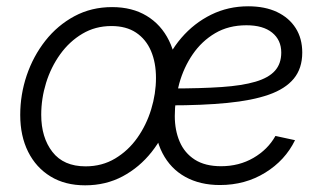

<svg xmlns="http://www.w3.org/2000/svg" viewBox="-20 -566 1007 598"><path d="M245.1 11.2Q182.6 11.2 137.5 -16.4Q92.3 -43.9 67.6 -93.3Q43 -142.6 43 -208Q43 -271.5 63.2 -331.3Q83.5 -391.1 121.3 -439.2Q159.2 -487.3 211.9 -515.6Q264.6 -543.9 329.1 -543.9Q391.6 -543.9 436.8 -516.6Q481.9 -489.3 506.3 -439.7Q530.8 -390.1 530.8 -324.2Q530.8 -260.3 510.5 -200.4Q490.2 -140.6 452.4 -92.8Q414.6 -44.9 362.1 -16.8Q309.6 11.2 245.1 11.2ZM246.6 -47.9Q297.9 -47.9 338.6 -72.3Q379.4 -96.7 407.7 -136.7Q436 -176.8 450.9 -225.6Q465.8 -274.4 465.8 -323.2Q465.8 -371.1 450.2 -407.5Q434.6 -443.8 403.8 -464.4Q373 -484.9 327.1 -484.9Q276.9 -484.9 236.6 -460.9Q196.3 -437 167.5 -397Q138.7 -356.9 123.5 -307.9Q108.4 -258.8 108.4 -208.5Q108.4 -137.7 143.3 -92.8Q178.2 -47.9 246.6 -47.9ZM665 10.3Q603 10.3 557.1 -15.1Q511.2 -40.5 486.1 -88.9Q460.9 -137.2 460.9 -205.6Q460.9 -277.3 482.9 -339.4Q504.9 -401.4 544.7 -447.8Q584.5 -494.1 637.7 -520.3Q690.9 -546.4 752.9 -546.4Q805.2 -546.4 842.8 -528.6Q880.4 -510.7 900.9 -478.5Q921.4 -446.3 921.4 -402.3Q921.4 -353 895 -321Q868.7 -289.1 816.9 -271Q765.1 -252.9 687.7 -245.4Q610.4 -237.8 507.8 -237.8L515.6 -290.5Q605.5 -290.5 669.9 -294.9Q734.4 -299.3 775.6 -311.5Q816.9 -323.7 836.4 -345.7Q856 -367.7 856 -402.3Q856 -441.4 827.6 -464.4Q799.3 -487.3 747.6 -487.3Q691.9 -487.3 650.1 -462.6Q608.4 -438 580.3 -397Q552.2 -356 538.3 -305.9Q524.4 -255.9 524.4 -204.6Q524.4 -160.2 539.6 -124.8Q554.7 -89.4 586.7 -68.8Q618.7 -48.3 668.5 -48.3Q724.6 -48.3 769.3 -74.2Q814 -100.1 837.9 -142.6L898.9 -129.4Q868.2 -66.4 805.9 -28.1Q743.7 10.3 665 10.3Z"/></svg>

Font: Inter 20pt Light
Style: Italic
Weight: 300
Italic angle: -9.3988°
Version: Version 4.001;git-66647c0bb